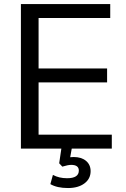

<svg xmlns="http://www.w3.org/2000/svg" viewBox="-20 -739 627 955"><path d="M84 -718.8H528.3V-649.4H171.9V-398.4H512.7V-329.1H171.9V-69.3H536.1V0H336.9L329.1 43Q335.9 42 346.7 42Q384.8 42 407.7 61Q430.7 80.1 430.7 112.3Q430.7 150.4 399.9 173.3Q369.1 196.3 318.4 196.3Q263.7 196.3 230.5 176.8L243.2 130.9Q273.4 147.5 313.5 147.5Q372.1 147.5 372.1 109.4Q372.1 81.1 334 81.1Q318.4 81.1 290 89.8L274.4 73.2L285.2 0H84Z"/></svg>

Font: Min Sans
Style: Regular
Weight: 400
Designer: Jinseong-Kim, NotoSansCJK, Nunito
Foundry: Jinseong-Kim
Version: Version 1.400;Glyphs 3.1.2 (3151)